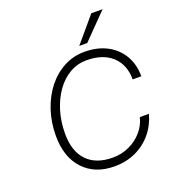

<svg xmlns="http://www.w3.org/2000/svg" viewBox="-152 -964 971 1085"><g transform="rotate(-20 333.0 -421.0)"><path d="M590 -850 443 -700H395L522 -850ZM97 -266Q97 -349 121 -420.5Q145 -492 187.5 -545.5Q230 -599 287 -629Q344 -659 410 -659Q487 -659 544.5 -629Q602 -599 634 -545Q666 -491 666 -419H614Q614 -508 558.5 -559Q503 -610 405 -610Q351 -610 304.5 -583.5Q258 -557 223.5 -509Q189 -461 169.5 -397.5Q150 -334 150 -260Q150 -155 204 -98.5Q258 -42 359 -42Q411 -42 457 -63Q503 -84 535.5 -121Q568 -158 579 -205H634Q616 -140 575.5 -92Q535 -44 477.5 -18Q420 8 352 8Q234 8 165.5 -65.5Q97 -139 97 -266Z"/></g></svg>

Font: Overused Grotesk Light
Style: Italic
Weight: 300
Italic angle: -10°
Version: Version 0.003